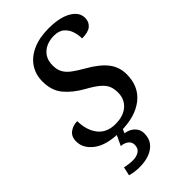

<svg xmlns="http://www.w3.org/2000/svg" viewBox="-286 -811 1138 1138"><g transform="rotate(-45 282.5 -242.0)"><path d="M238 10Q124 10 66.5 -32.5Q9 -75 9 -134Q9 -175 36 -195Q63 -215 99 -215Q99 -140 136.5 -91Q174 -42 247 -42Q314 -42 352 -75.5Q390 -109 390 -164Q390 -194 381 -217.5Q372 -241 345 -264.5Q318 -288 265 -317Q198 -355 158.5 -403Q119 -451 119 -527Q119 -585 148.5 -629.5Q178 -674 234 -699Q290 -724 367 -724Q460 -724 512.5 -693.5Q565 -663 565 -615Q565 -581 541.5 -561Q518 -541 466 -541Q466 -569 457 -599Q448 -629 424.5 -650Q401 -671 358 -671Q324 -671 294.5 -658Q265 -645 247 -618.5Q229 -592 229 -551Q229 -515 243 -490.5Q257 -466 285 -445.5Q313 -425 355 -401Q431 -358 467 -311.5Q503 -265 503 -204Q503 -102 432 -46Q361 10 238 10ZM168 240Q127 240 89 229L101 175Q138 183 167 183Q198 183 219.5 169.5Q241 156 241 125Q241 102 223 88Q205 74 177 72L215 -9H265L246 34Q283 39 306 62Q329 85 329 117Q329 160 307 187Q285 214 249 227Q213 240 168 240Z"/></g></svg>

Font: Noto Serif Medium
Style: Italic
Weight: 500
Italic angle: -12°
Designer: Monotype Design Team
Foundry: Monotype Imaging Inc.
Version: Version 2.014; ttfautohint (v1.8.4.7-5d5b)